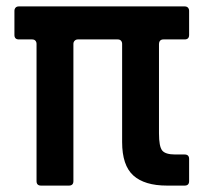

<svg xmlns="http://www.w3.org/2000/svg" viewBox="-20 -579 645 599"><path d="M108 0Q94 0 94 -14V-442Q94 -448 90.5 -452Q87 -456 80 -456H39Q25 -456 25 -470V-545Q25 -551 28.5 -555Q32 -559 39 -559H556Q563 -559 566.5 -555Q570 -551 570 -545V-470Q570 -456 556 -456H490Q483 -456 479.5 -452Q476 -448 476 -442V-163Q476 -122 486 -109.5Q496 -97 527 -97H556Q570 -97 570 -83V-14Q570 0 556 0H501Q431 0 396 -31.5Q361 -63 361 -136V-442Q361 -448 357.5 -452Q354 -456 347 -456H223Q217 -456 213 -452Q209 -448 209 -442V-14Q209 0 195 0Z"/></svg>

Font: Open Sauce Two SemiBold
Style: Regular
Weight: 600
Designer: Alfredo Marco Pradil
Foundry: Creative Sauce Fz LLC
Version: Version 1.477